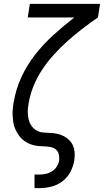

<svg xmlns="http://www.w3.org/2000/svg" viewBox="-20 -755 540 990"><path d="M158 215V145H183Q199 145 216 141.5Q233 138 248 128.5Q263 119 272.5 104Q282 89 285 73Q287 56 283 40Q279 24 266.5 14.5Q254 5 237.5 2.5Q221 0 204 -0.5Q187 -1 171 -3Q155 -5 139.5 -10.5Q124 -16 111 -24.5Q98 -33 87.5 -44.5Q77 -56 69 -69.5Q61 -83 55.5 -97.5Q50 -112 48 -128Q46 -144 45 -160.5Q44 -177 46 -194Q48 -211 50 -228L51 -229Q61 -293 89.5 -355.5Q118 -418 161 -473Q204 -528 256 -575Q308 -622 363 -665H123L134 -735H496L485 -665Q444 -637 404.5 -606.5Q365 -576 328 -543Q291 -510 257.5 -473Q224 -436 197 -395Q170 -354 152 -309Q134 -264 127 -218Q123 -198 123 -179Q123 -160 127 -142Q131 -124 140.5 -109Q150 -94 165.5 -84Q181 -74 200 -72Q219 -70 238 -69.5Q257 -69 275.5 -65Q294 -61 310 -52.5Q326 -44 338.5 -31Q351 -18 357.5 -1.5Q364 15 365 34Q366 53 363 72Q358 103 342.5 132Q327 161 301 180.5Q275 200 244 207.5Q213 215 182 215Z"/></svg>

Font: Iosevka Curly Slab
Style: Italic
Weight: 400
Italic angle: -9°
Monospace: yes
Designer: Belleve Invis
Foundry: Belleve Invis
Version: Version 22.1.2; ttfautohint (v1.8.4)